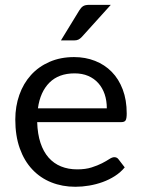

<svg xmlns="http://www.w3.org/2000/svg" viewBox="-20 -744 568 772"><path d="M409.5 -308.5Q409.5 -339.5 400.8 -365.2Q392 -391 375.2 -409.8Q358.5 -428.5 334.5 -438.8Q310.5 -449 280 -449Q216 -449 178.8 -411.8Q141.5 -374.5 132.5 -308.5ZM481.5 -71Q465 -51 442 -36.2Q419 -21.5 392.8 -12Q366.5 -2.5 338.5 2.2Q310.5 7 283 7Q230.5 7 186.2 -10.8Q142 -28.5 109.8 -62.8Q77.5 -97 59.5 -147.5Q41.5 -198 41.5 -263.5Q41.5 -316.5 57.8 -362.5Q74 -408.5 104.5 -442.2Q135 -476 179 -495.2Q223 -514.5 278 -514.5Q323.5 -514.5 362.2 -499.2Q401 -484 429.2 -455.2Q457.5 -426.5 473.5 -384.2Q489.5 -342 489.5 -288Q489.5 -267 485 -260Q480.5 -253 468 -253H129.5Q131 -205 142.8 -169.5Q154.5 -134 175.5 -110.2Q196.5 -86.5 225.5 -74.8Q254.5 -63 290.5 -63Q324 -63 348.2 -70.8Q372.5 -78.5 390 -87.5Q407.5 -96.5 419.2 -104.2Q431 -112 439.5 -112Q450.5 -112 456.5 -103.5ZM425.5 -724.5 309 -595.5Q302 -588 295.2 -584.8Q288.5 -581.5 278 -581.5H225L299 -702.5Q306 -714 314.2 -719.2Q322.5 -724.5 338.5 -724.5Z"/></svg>

Font: TypoPRO Lato
Style: Regular
Weight: 400
Designer: Lukasz Dziedzic with Adam Twardoch and Botio Nikoltchev
Foundry: tyPoland Lukasz Dziedzic
Version: Version 2.010; 2014-09-01; http://www.latofonts.com/